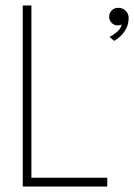

<svg xmlns="http://www.w3.org/2000/svg" viewBox="-20 -680 489 700"><path d="M396 -531 379.5 -545.5Q392 -551.5 406.2 -563.2Q420.5 -575 423.5 -590.5Q417 -587.5 409 -587.5Q395.5 -587.5 386.8 -597Q378 -606.5 378 -617.5Q378 -633 387.5 -642.2Q397 -651.5 412 -651.5Q427 -651.5 438 -640.8Q449 -630 449 -614.5Q449 -595 441.5 -579Q434 -563 422 -550.8Q410 -538.5 396 -531ZM63 -660H94.5V-32H371V0H63Z"/></svg>

Font: League Spartan Thin
Style: Regular
Weight: 100
Foundry: The League of Moveable Type
Version: Version 2.002